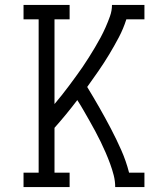

<svg xmlns="http://www.w3.org/2000/svg" viewBox="-20 -755 640 775"><path d="M75 0V-58H136V-677H75V-735H261V-677H200V-335Q215 -353 229.5 -371Q244 -389 258 -408Q272 -427 286 -446Q300 -465 313 -484Q326 -503 338.5 -523Q351 -543 363 -563Q375 -583 386 -603.5Q397 -624 406.5 -645.5Q416 -667 424 -689.5Q432 -712 432 -735H563V-677H490Q478 -639 459.5 -604Q441 -569 420.5 -535Q400 -501 377.5 -468.5Q355 -436 332 -404Q357 -363 381 -321Q405 -279 427.5 -236Q450 -193 469.5 -149Q489 -105 501 -58H563V0H445Q445 -24 439 -47.5Q433 -71 424.5 -94Q416 -117 406.5 -139Q397 -161 386.5 -182.5Q376 -204 364.5 -225.5Q353 -247 341 -268Q329 -289 317 -310Q305 -331 292 -351Q270 -322 247 -294Q224 -266 200 -239V-58H261V0Z"/></svg>

Font: Iosevka Curly Slab LtEx
Style: Regular
Weight: 300
Width: 7
Monospace: yes
Designer: Belleve Invis
Foundry: Belleve Invis
Version: Version 11.1.0; ttfautohint (v1.8.3)